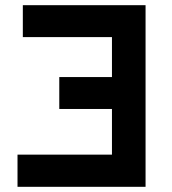

<svg xmlns="http://www.w3.org/2000/svg" viewBox="-20 -720 664 740"><path d="M47.5 0V-124H411.5V-300H208.5V-423H411.5V-577H68V-700H541V0Z"/></svg>

Font: Overpass
Style: Bold
Weight: 700
Designer: Delve Withrington, Dave Bailey, Thomas Jockin
Foundry: Delve Fonts LLC
Version: Version 4.000; ttfautohint (v1.8.3)